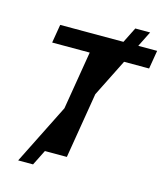

<svg xmlns="http://www.w3.org/2000/svg" viewBox="-131 -919 956 1110"><g transform="rotate(15 347.5 -364.0)"><path d="M83.1 92.3 263.5 -268.1 321.4 -616.8H96.6L115.1 -727.3H493.6L539.8 -819.6H628.6L582.4 -727.3H695.3L676.8 -616.8H527L414.8 -392.8L349.8 0H219.1L219.5 -2.1L172.2 92.3Z"/></g></svg>

Font: Inter P Semi Bold
Style: Italic
Weight: 600
Italic angle: 9.39999°
Designer: Rasmus Andersson
Foundry: rsms
Version: Version 3.018;git-588b23468